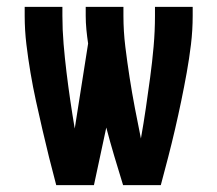

<svg xmlns="http://www.w3.org/2000/svg" viewBox="-20 -540 634 560"><path d="M144 0Q133 -41 123 -81.5Q113 -122 103.5 -163Q94 -204 85 -245Q76 -286 69 -327.5Q62 -369 57 -410.5Q52 -452 52 -494V-520H162V-494Q162 -453 165.5 -411.5Q169 -370 174 -329Q179 -288 185 -247Q191 -206 198 -165L237 -413Q234 -433 232 -453.5Q230 -474 230 -494V-520H340V-494Q340 -449 345.5 -404Q351 -359 358 -314Q365 -269 373.5 -224.5Q382 -180 391 -136Q399 -181 405.5 -225.5Q412 -270 418 -314.5Q424 -359 428 -404Q432 -449 432 -494V-520H542V-494Q542 -452 537 -410.5Q532 -369 524.5 -327.5Q517 -286 508.5 -245Q500 -204 490.5 -163Q481 -122 470.5 -81.5Q460 -41 449 0H339Q326 -42 313.5 -84Q301 -126 290 -168L254 0Z"/></svg>

Font: Iosevka QP
Style: Bold
Weight: 700
Designer: Belleve Invis
Foundry: Belleve Invis
Version: Version 20.0.0; ttfautohint (v1.8.4)